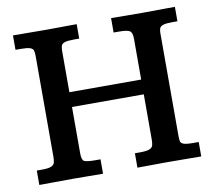

<svg xmlns="http://www.w3.org/2000/svg" viewBox="-72 -716 894 800"><g transform="rotate(-10 374.5 -316.5)"><path d="M31.7 0V-61H53.7Q82 -61 93.5 -66.4Q105 -71.8 107.4 -81.8Q109.9 -91.8 109.9 -105V-532.7Q109.9 -546.4 107.4 -554.9Q105 -563.5 93.3 -567.6Q81.5 -571.8 53.7 -571.8H31.7V-632.8Q67.4 -632.8 103.8 -632.3Q140.1 -631.8 173.3 -631.8Q188 -631.8 211.2 -632.1Q234.4 -632.3 258.8 -632.6Q283.2 -632.8 301.3 -632.8V-571.8H278.8Q251.5 -571.8 239.5 -567.6Q227.5 -563.5 224.9 -554.9Q222.2 -546.4 222.2 -532.2V-358.9H525.9V-531.7Q525.9 -557.1 515.4 -564.5Q504.9 -571.8 468.8 -571.8H446.8V-632.8Q485.4 -632.3 518.3 -632.1Q551.3 -631.8 581.5 -631.8Q596.2 -631.8 620.8 -632.1Q645.5 -632.3 671.6 -632.6Q697.8 -632.8 716.8 -632.8V-571.8H694.3Q667.5 -571.8 655.8 -567.6Q644 -563.5 641.1 -555.4Q638.2 -547.4 638.2 -535.2V-103.5Q638.2 -88.4 639.6 -79.1Q641.1 -69.8 652.6 -65.4Q664.1 -61 694.3 -61H716.8V0Q682.6 0 650.6 -0.5Q618.7 -1 573.7 -1Q534.2 -1 505.1 -0.5Q476.1 0 446.8 0V-61H468.8Q497.1 -61 509 -66.2Q521 -71.3 523.4 -81.3Q525.9 -91.3 525.9 -105.5V-296.4H222.2V-100.1Q222.2 -72.3 232.4 -66.7Q242.7 -61 278.8 -61H301.3V0Q271.5 0 243.2 -0.5Q214.8 -1 172.9 -1Q128.9 -1 96.9 -0.5Q64.9 0 31.7 0Z"/></g></svg>

Font: Kameron Medium
Style: Regular
Weight: 500
Designer: Vernon Adams
Foundry: Vernon Adams
Version: Version 1.100